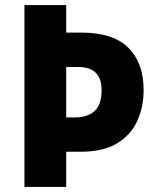

<svg xmlns="http://www.w3.org/2000/svg" viewBox="-20 -734 616 754"><path d="M544 -381Q544 -315 519.5 -260Q495 -205 440.5 -171.5Q386 -138 295 -138H240V0H76V-714H240V-606H300Q424 -606 484 -546.5Q544 -487 544 -381ZM275 -273Q324 -273 351.5 -298Q379 -323 379 -380Q379 -471 287 -471H240V-273Z"/></svg>

Font: Noto Sans Arabic SemCond ExtBd
Style: Regular
Weight: 800
Width: 4
Designer: Monotype Design Team, Nadine Chahine, Nizar Qandah and Khaled Hosny
Foundry: Monotype Imaging Inc.
Version: Version 2.012; ttfautohint (v1.8.4.7-5d5b)